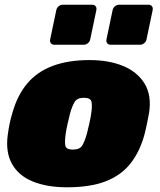

<svg xmlns="http://www.w3.org/2000/svg" viewBox="-20 -785 681 815"><path d="M265 10Q178 10 118 -15Q58 -40 30.5 -90Q3 -140 13 -213Q16 -236 21 -260.5Q26 -285 33 -307Q54 -381 95.5 -430.5Q137 -480 203 -505Q269 -530 360 -530Q442 -530 502.5 -505Q563 -480 593.5 -430.5Q624 -381 613 -307Q609 -285 604 -260.5Q599 -236 593 -213Q573 -140 533 -90Q493 -40 427.5 -15Q362 10 265 10ZM289 -150Q318 -150 328.5 -166.5Q339 -183 349 -218Q353 -233 359 -260Q365 -287 367 -302Q372 -335 368.5 -352.5Q365 -370 336 -370Q308 -370 297 -352.5Q286 -335 277 -302Q273 -287 267 -260Q261 -233 259 -218Q254 -183 257.5 -166.5Q261 -150 289 -150ZM450 -595Q440 -595 435 -601.5Q430 -608 432 -618L458 -742Q460 -752 468 -758.5Q476 -765 486 -765H610Q620 -765 625 -758.5Q630 -752 628 -742L602 -618Q600 -608 592 -601.5Q584 -595 574 -595ZM211 -595Q201 -595 196 -601.5Q191 -608 193 -618L219 -742Q221 -752 229 -758.5Q237 -765 247 -765H371Q381 -765 386 -758.5Q391 -752 389 -742L363 -618Q361 -608 353 -601.5Q345 -595 335 -595Z"/></svg>

Font: Rubik Light Black
Style: Italic
Weight: 900
Italic angle: -12°
Version: Version 2.104